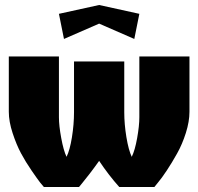

<svg xmlns="http://www.w3.org/2000/svg" viewBox="-20 -745 790 765"><path d="M234.9 -589.8 214.8 -689.9 375 -725.1 535.2 -689.9 515.1 -589.8 375 -650.9ZM15.1 -520H214.8V-277.8Q214.8 -244.6 223.9 -195.3Q232.9 -146 245.1 -120.1Q258.3 -146.5 266.6 -198Q274.9 -249.5 274.9 -297.9V-500H475.1V-297.9Q475.1 -250.5 483.6 -198.7Q492.2 -147 504.9 -120.1Q517.6 -145.5 526.4 -194.6Q535.2 -243.7 535.2 -277.8V-520H734.9V-299.8Q734.9 -260.7 720.5 -215.3Q706.1 -169.9 685.5 -133.3Q665 -96.7 644.5 -65.7Q624 -34.7 609.4 -17.6L595.2 0H455.1Q413.1 -46.9 375 -104Q357.4 -79.1 337.4 -53Q317.4 -26.9 306.2 -13.7L294.9 0H154.8Q148.9 -6.3 139.6 -18.1Q130.4 -29.8 106.2 -64.9Q82 -100.1 63.7 -134.3Q45.4 -168.5 30.3 -214.6Q15.1 -260.7 15.1 -299.8Z"/></svg>

Font: Mikodacs
Style: Regular
Weight: 400
Designer: gluk (gluksza@wp.pl)
Foundry: gluk (gluksza@wp.pl)
Version: Version 0.28